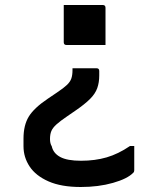

<svg xmlns="http://www.w3.org/2000/svg" viewBox="-20 -562 640 768"><path d="M235 -542H391Q402 -542 402 -531V-382H246Q235 -382 235 -393ZM303 186Q225 186 174 163.5Q123 141 98.5 104Q74 67 74 23V-8Q74 -61 95 -95.5Q116 -130 171 -167L208 -192Q235 -210 248 -222.5Q261 -235 265.5 -248.5Q270 -262 270 -282V-289H366Q377 -289 377 -278V-260Q377 -232 369 -209.5Q361 -187 340 -166Q319 -145 281 -119L249 -97Q221 -78 206 -64.5Q191 -51 185.5 -38Q180 -25 180 -6Q180 12 187 23Q193 51 221 66Q249 81 304 81Q360 81 406.5 67.5Q453 54 500 22H517V119Q517 126 513 129Q490 153 432 169.5Q374 186 303 186Z"/></svg>

Font: Recursive Mn Lnr St Med
Style: Regular
Weight: 500
Monospace: yes
Version: Version 1.079;hotconv 1.0.112;makeotfexe 2.5.65598; ttfautoh